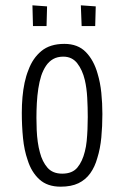

<svg xmlns="http://www.w3.org/2000/svg" viewBox="-20 -692 467 722"><path d="M208 10Q158 10 128 -17.5Q98 -45 84 -90Q71 -127 66.5 -173Q62 -219 62 -268Q62 -298 64.5 -326.5Q67 -355 72.5 -381Q78 -407 87 -429Q103 -473 135.5 -500Q168 -527 222 -527Q273 -527 303 -496Q333 -465 347 -415Q357 -382 361 -343Q365 -304 365 -263Q365 -217 361 -175Q357 -133 346 -98Q337 -65 319.5 -40.5Q302 -16 275 -3Q248 10 208 10ZM214 -39Q252 -39 271 -62Q290 -85 299 -122Q304 -141 306 -162Q308 -183 309 -206Q310 -229 310 -252Q310 -288 308 -324.5Q306 -361 299 -391Q290 -429 270.5 -454Q251 -479 218 -479Q196 -479 180 -470Q164 -461 153 -444.5Q142 -428 135 -407Q128 -385 124 -358.5Q120 -332 118.5 -304Q117 -276 117 -249Q117 -226 118 -203Q119 -180 122 -158.5Q125 -137 130 -119Q139 -84 158.5 -61.5Q178 -39 214 -39ZM338 -594H287L284 -672L340 -668ZM155 -594H104L102 -672L157 -668Z"/></svg>

Font: Truculenta Light
Style: Regular
Weight: 300
Version: Version 1.002